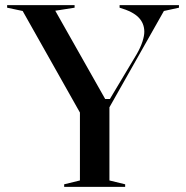

<svg xmlns="http://www.w3.org/2000/svg" viewBox="-20 -728 725 748"><path d="M230 0V-10L291.4 -25V-289.5L68.3 -685.2L7.8 -698V-708H270.6V-698L195.3 -686.2L389.8 -342.3H408.1L513.4 -518.4Q527.8 -543.7 535 -566Q542.2 -588.4 542.2 -604.2Q542.2 -637.3 519.7 -660.2Q497.2 -683.2 445.9 -698V-708H677.2V-698L618.5 -685.2L406.3 -310V-25L467.6 -10V0Z"/></svg>

Font: Kalnia Thin
Style: Regular
Weight: 100
Version: Version 1.105